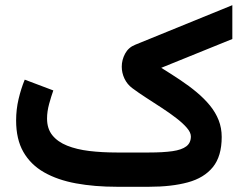

<svg xmlns="http://www.w3.org/2000/svg" viewBox="-20 -715 935 735"><path d="M550.9 0Q636.8 0 699 -16.9Q761.3 -33.8 795 -75.4Q828.7 -117 828.7 -190.7Q828.7 -225.2 817 -254.9Q805.3 -284.6 783.8 -311Q762.3 -337.3 733.4 -361.5Q704.6 -385.7 669.9 -408.8Q635.3 -431.8 597.3 -455.4L869.4 -565.7V-695.2L497.4 -543.6Q471.7 -533.4 458.9 -509.6Q446.1 -485.7 446.1 -459.6Q446.1 -436.1 456.5 -414Q467 -392 486.2 -377.7Q509.4 -360.4 538.9 -341.3Q568.4 -322.2 598.5 -302.6Q628.6 -283 654.1 -263.4Q679.6 -243.9 695.1 -225.9Q710.7 -208 710.7 -192.7Q710.7 -168.1 693.2 -154.8Q675.7 -141.4 640.2 -136.3Q604.7 -131.2 550.5 -131.2H427.4Q370.5 -131.2 321.9 -137Q273.3 -142.9 237.1 -157.4Q200.9 -171.9 180.5 -197.1Q160.1 -222.3 160.1 -261.3Q160.1 -287.9 168 -317Q176 -346 184.1 -368.8L74.7 -410.1Q60.5 -375.7 51.1 -335.8Q41.7 -296 41.7 -253.7Q41.7 -181.9 69.5 -133.3Q97.4 -84.6 148.8 -55.3Q200.2 -26 271.1 -13Q341.9 0 427.4 0Z"/></svg>

Font: Vazirmatn RD NL
Style: Regular
Weight: 400
Designer: Saber Rastikerdar
Foundry: Saber Rastikerdar
Version: Version 32.101